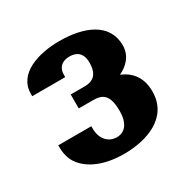

<svg xmlns="http://www.w3.org/2000/svg" viewBox="-101 -810 575 584"><g transform="rotate(-30 186.0 -518.0)"><path d="M16 -436C16 -415 21 -395 31 -380C58 -340 112 -320 177 -320C260 -320 346 -352 346 -442C346 -491 322 -520 286 -535C313 -548 338 -571 338 -608C338 -688 261 -716 177 -716C103 -716 22 -691 22 -620V-612H138V-620C138 -650 159 -660 180 -660C204 -660 224 -649 224 -613C224 -572 204 -558 176 -558H126V-509H176C209 -509 230 -498 230 -440C230 -395 210 -375 183 -375C158 -375 132 -393 132 -436V-443H16Z"/></g></svg>

Font: Aerodynamic
Style: Bd
Weight: 500
Designer: Google
Version: Version 2.000980; 2014